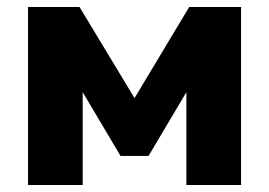

<svg xmlns="http://www.w3.org/2000/svg" viewBox="-20 -528 768 548"><path d="M60 0V-508H207L364 -248L520 -508H668V0H512V-265L404 -83H324L216 -265V0Z"/></svg>

Font: Mulish Black
Style: Regular
Weight: 900
Designer: Vernon Adams
Foundry: Vernon Adams
Version: Version 3.603; ttfautohint (v1.8.3)